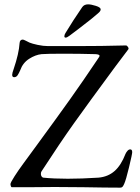

<svg xmlns="http://www.w3.org/2000/svg" viewBox="-20 -858 643 883"><path d="M28 0ZM363 3 231 2 112 3H35Q31 3 29.5 -3Q28 -9 28 -11Q28 -18 47 -47.5Q66 -77 86 -104Q102 -127 149 -190Q242 -317 301.5 -400.5Q361 -484 434 -593Q438 -599 438 -601Q438 -608 419 -609Q347 -611 273 -611Q196 -611 171 -609Q143 -606 114 -587.5Q85 -569 73 -535Q67 -521 61 -512Q55 -503 45 -503Q36 -503 36 -514Q36 -522 43 -541Q67 -612 70 -659Q71 -676 85 -676Q88 -676 99 -670.5Q110 -665 116 -662Q128 -657 153.5 -651.5Q179 -646 202 -646H328Q448 -646 559 -649Q564 -649 568.5 -642Q573 -635 570 -631L509 -550Q385 -382 320.5 -291.5Q256 -201 171 -70Q168 -66 168 -58Q168 -52 171 -47Q174 -42 179 -41Q227 -36 292 -36Q355 -36 433 -41Q477 -45 507 -71.5Q537 -98 557 -150Q560 -157 566 -164Q572 -171 579 -171Q588 -171 588 -158Q588 -149 573.5 -89Q559 -29 551 -12Q547 -3 543.5 1Q540 5 533 5Q469 5 363 3ZM276 -691Q276 -698 281 -706Q316 -764 358 -825Q367 -838 385 -838Q399 -838 421 -831Q443 -824 443 -815Q443 -810 439.5 -805.5Q436 -801 430 -796Q408 -776 345 -728L300 -694Q288 -685 282 -685Q276 -685 276 -691Z"/></svg>

Font: EB Garamond
Style: Regular
Weight: 400
Designer: Georg Duffner and Octavio Pardo
Foundry: Georg Duffner
Version: Version 1.000; ttfautohint (v1.6)